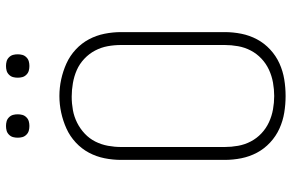

<svg xmlns="http://www.w3.org/2000/svg" viewBox="-186 -778 972 640"><g transform="rotate(-90 300.0 -458.0)"><path d="M300 8Q272 8 244.5 3.5Q217 -1 191.5 -12.5Q166 -24 145 -43.5Q124 -63 111 -87.5Q98 -112 92.5 -139.5Q87 -167 87 -195V-540Q87 -568 92.5 -595.5Q98 -623 111 -647.5Q124 -672 145 -691.5Q166 -711 191.5 -722.5Q217 -734 244.5 -740Q272 -746 300 -746Q328 -746 355.5 -740Q383 -734 408.5 -722.5Q434 -711 455 -691.5Q476 -672 489 -647.5Q502 -623 507.5 -595.5Q513 -568 513 -540V-195Q513 -167 507.5 -139.5Q502 -112 489 -87.5Q476 -63 455 -43.5Q434 -24 408.5 -12.5Q383 -1 355.5 3.5Q328 8 300 8ZM300 -30Q322 -30 344.5 -34Q367 -38 387.5 -47.5Q408 -57 424.5 -72.5Q441 -88 451.5 -108Q462 -128 466 -150.5Q470 -173 470 -195V-540Q470 -563 466 -585Q462 -607 451.5 -627Q441 -647 424 -663Q407 -679 386.5 -688Q366 -697 343 -701Q320 -705 298 -705Q275 -705 253 -701Q231 -697 211 -687Q191 -677 174.5 -661.5Q158 -646 148 -626Q138 -606 134 -584Q130 -562 130 -540V-195Q130 -173 134 -150.5Q138 -128 148.5 -108Q159 -88 175.5 -72.5Q192 -57 212.5 -47.5Q233 -38 255.5 -34Q278 -30 300 -30ZM400 -846Q392 -846 384.5 -848Q377 -850 371 -856Q365 -862 363 -869.5Q361 -877 361 -885Q361 -893 363 -900.5Q365 -908 371 -914Q377 -920 384.5 -922Q392 -924 400 -924Q408 -924 415.5 -922Q423 -920 429 -914Q435 -908 437 -900.5Q439 -893 439 -885Q439 -877 437 -869.5Q435 -862 429 -856Q423 -850 415.5 -848Q408 -846 400 -846ZM200 -846Q192 -846 184.5 -848Q177 -850 171 -856Q165 -862 163 -869.5Q161 -877 161 -885Q161 -893 163 -900.5Q165 -908 171 -914Q177 -920 184.5 -922Q192 -924 200 -924Q208 -924 215.5 -922Q223 -920 229 -914Q235 -908 237 -900.5Q239 -893 239 -885Q239 -877 237 -869.5Q235 -862 229 -856Q223 -850 215.5 -848Q208 -846 200 -846Z"/></g></svg>

Font: Iosevka Curly XLtEx
Style: Regular
Weight: 200
Width: 7
Monospace: yes
Designer: Belleve Invis
Foundry: Belleve Invis
Version: Version 11.1.0; ttfautohint (v1.8.3)